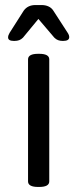

<svg xmlns="http://www.w3.org/2000/svg" viewBox="-20 -738 305 760"><path d="M135 -525Q175 -525 175 -503V-20Q175 2 135 2H131Q91 2 91 -20V-503Q91 -525 131 -525ZM145 -718Q160 -718 172 -712.5Q184 -707 191 -696L248 -608Q254 -599 254 -591Q254 -576 230 -576H228Q218 -576 210 -579Q202 -582 195 -589L132 -663L71 -589Q64 -582 56 -579Q48 -576 37 -576H35Q12 -576 12 -590Q12 -598 18 -608L74 -696Q82 -707 93.5 -712.5Q105 -718 120 -718Z"/></svg>

Font: Asap VF Beta
Style: Regular
Weight: 400
Designer: Pablo Cosgaya
Foundry: Pablo Cosgaya
Version: Version 1.007